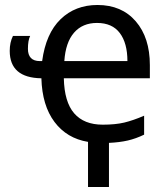

<svg xmlns="http://www.w3.org/2000/svg" viewBox="-20 -565 668 770"><path d="M146 -251Q19 -253 19 -361Q19 -395 32 -421H101Q92 -403 92 -369Q92 -345 104 -332.5Q116 -320 140 -320H149Q164 -431 223 -488Q282 -545 371 -545Q468 -545 524.5 -479.5Q581 -414 581 -304V-251H236Q238 -156 277.5 -110.5Q317 -65 392 -65Q443 -65 478.5 -73.5Q514 -82 558 -101V-25Q525 -9 492.5 -1.5Q460 6 417 8V185H333V4Q248 -10 198.5 -76Q149 -142 146 -251ZM238 -320H491Q491 -392 460.5 -432.5Q430 -473 369 -473Q311 -473 277 -434Q243 -395 238 -320Z"/></svg>

Font: Noto Sans Display
Style: Regular
Weight: 400
Designer: Monotype Design team
Foundry: Monotype Imaging Inc.
Version: Version 1.000